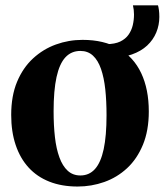

<svg xmlns="http://www.w3.org/2000/svg" viewBox="-20 -688 618 720"><path d="M22 -257Q22 -328.5 44 -381.2Q66 -434 104 -469Q142 -504 189.8 -521.2Q237.5 -538.5 289.5 -538.5Q370 -538.5 425.5 -506.2Q481 -474 509.5 -413.8Q538 -353.5 538 -270Q538 -198.5 516 -145.2Q494 -92 456.5 -57.2Q419 -22.5 371 -5.5Q323 11.5 271 11.5Q211.5 11.5 165.2 -6.8Q119 -25 87.2 -59.8Q55.5 -94.5 38.8 -144.2Q22 -194 22 -257ZM281.5 -30Q314.5 -30 336.2 -54.2Q358 -78.5 368.8 -128.5Q379.5 -178.5 379.5 -256Q379.5 -309 374.8 -353Q370 -397 358.8 -429.5Q347.5 -462 328.5 -479.5Q309.5 -497 281.5 -497Q247.5 -497 225.2 -473Q203 -449 192 -399Q181 -349 181 -270.5Q181 -217.5 186 -173.8Q191 -130 202.8 -97.8Q214.5 -65.5 233.8 -47.8Q253 -30 281.5 -30ZM393.5 -471.5 378.5 -522.5Q410.5 -522.5 430.8 -532.2Q451 -542 462.2 -558.2Q473.5 -574.5 478 -594Q482.5 -613.5 482.5 -633.5Q482.5 -642.5 481.5 -651Q480.5 -659.5 478.5 -668H572.5Q574.5 -661 576 -650Q577.5 -639 577.5 -624.5Q577.5 -594 566 -566.2Q554.5 -538.5 531.8 -517.2Q509 -496 474.5 -483.8Q440 -471.5 393.5 -471.5Z"/></svg>

Font: Merriweather 96pt
Style: Bold
Weight: 700
Version: Version 2.100